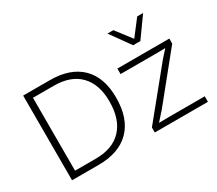

<svg xmlns="http://www.w3.org/2000/svg" viewBox="-131 -1017 1467 1296"><g transform="rotate(-30 602.5 -369.0)"><path d="M312 -660Q470 -660 555.5 -576.5Q641 -493 641 -335Q641 -172 555.5 -86Q470 0 312 0H104V-660ZM316 -46Q448 -46 518.5 -121Q589 -196 589 -335Q589 -469 518.5 -541.5Q448 -614 316 -614H154V-46ZM749 0V-39L1043 -400L1095 -458L1016 -457H746V-500H1151V-461L866 -109L806 -42L896 -43H1163V0ZM1084 -738 973 -583H917L806 -738H852L945 -617L1038 -738Z"/></g></svg>

Font: Work Sans Light
Style: Regular
Weight: 300
Designer: Wei Huang
Foundry: Wei Huang
Version: Version 2.012; ttfautohint (v1.8.3)